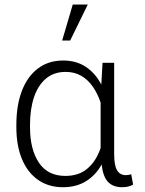

<svg xmlns="http://www.w3.org/2000/svg" viewBox="-20 -800 628 831"><path d="M252.4 10.3Q189.5 10.3 144 -22Q98.6 -54.2 74.7 -112.3Q50.8 -170.4 50.8 -249.5V-259.8Q50.8 -344.2 74.7 -406.7Q98.6 -469.2 144.3 -503.7Q189.9 -538.1 253.4 -538.1Q310.1 -538.1 351.3 -510.7Q392.6 -483.4 418.5 -434.1L423.8 -528.3H474.1V-133.8Q474.1 -82.5 487.1 -62.3Q500 -42 523.9 -42Q529.8 -42 534.7 -42.7Q539.6 -43.5 547.9 -45.9L556.2 -1Q544.9 5.4 533.4 7.8Q522 10.3 508.3 10.3Q469.2 10.3 447.5 -12.7Q425.8 -35.6 419.9 -87.9Q394 -41.5 352.1 -15.6Q310.1 10.3 252.4 10.3ZM263.2 -38.6Q321.8 -38.6 359.4 -71.3Q397 -104 415.5 -159.7V-356Q403.3 -393.1 382.8 -423.3Q362.3 -453.6 332.8 -471.2Q303.2 -488.8 264.2 -488.8Q212.9 -488.8 178.7 -459.7Q144.5 -430.7 127.2 -379.2Q109.9 -327.6 109.9 -259.8V-249.5Q109.9 -153.8 148.2 -96.2Q186.5 -38.6 263.2 -38.6ZM249 -624.5 294.9 -780.3H359.9L283.7 -624.5Z"/></svg>

Font: Roboto Slab LO Light
Style: Regular
Weight: 300
Designer: Google
Version: Version 2.000